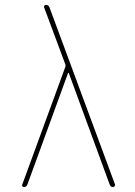

<svg xmlns="http://www.w3.org/2000/svg" viewBox="-20 -750 540 770"><path d="M76.2 0Q72.3 0 69.8 -2.9Q67.4 -5.9 69.3 -9.8L242.2 -482.4Q243.2 -486.3 242.2 -491.2L157.2 -719.7Q155.3 -723.6 157.7 -727.1Q160.2 -730.5 164.1 -730.5Q174.8 -730.5 178.7 -719.7L441.4 -9.8Q442.4 -5.9 439.5 -2.9Q436.5 0 433.6 0Q422.9 0 419.9 -9.8L255.9 -457Q255.9 -458 253.9 -458Q252.9 -458 252.9 -457L89.8 -9.8Q85.9 0 76.2 0Z"/></svg>

Font: Rounded-L Mgen+ 2m thin
Style: Regular
Weight: 100
Designer: [Source Han Sans]
Ryoko NISHIZUKA  (kana & ideographs); Paul D. Hunt (Latin, Greek & Cyrillic); Wenlong ZHANG  (bopomofo
Version: Version 1.059.20150602